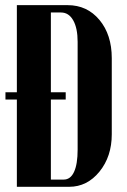

<svg xmlns="http://www.w3.org/2000/svg" viewBox="-20 -719 490 739"><path d="M44.9 0V-335.9H1V-363.8H44.9V-699.2H240.2Q315.4 -699.2 362.8 -642.3Q410.2 -585.4 410.2 -495.1V-202.1Q410.2 -116.7 362.8 -58.3Q315.4 0 246.1 0ZM175.8 -670.9V-363.8H232.9V-335.9H175.8V-27.8H225.1Q251.5 -27.8 265.1 -57.6Q278.8 -87.4 278.8 -143.1V-558.1Q278.8 -610.8 261.7 -640.9Q244.6 -670.9 214.8 -670.9Z"/></svg>

Font: Moniqa Black Heading
Style: Regular
Weight: 900
Designer: Rajesh Rajput
Foundry: Rajesh Rajput
Version: Version 1.000